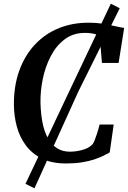

<svg xmlns="http://www.w3.org/2000/svg" viewBox="-20 -874 690 1036"><path d="M336.5 8Q259.5 8 206.2 -18.2Q153 -44.5 119.5 -89.5Q86 -134.5 70.8 -191.2Q55.5 -248 55 -308.5Q54.5 -411 84 -492.8Q113.5 -574.5 167.5 -632.5Q221.5 -690.5 295.2 -721Q369 -751.5 456.5 -751.5Q500.5 -751.5 537.8 -745.2Q575 -739 603.8 -732.2Q632.5 -725.5 650 -723.5L620 -534.5H530L518 -680.5Q509.5 -685 498.5 -688.5Q487.5 -692 473 -694.2Q458.5 -696.5 438 -696.5Q374.5 -696.5 328.5 -661.5Q282.5 -626.5 253.2 -569.8Q224 -513 210.5 -446.5Q197 -380 198.5 -317Q200 -261 209.2 -213.2Q218.5 -165.5 237.5 -130.2Q256.5 -95 286.2 -75.2Q316 -55.5 358 -55.5Q375 -55.5 397.8 -59Q420.5 -62.5 443 -71.2Q465.5 -80 481 -97.5Q486.5 -107 491.5 -119.5Q496.5 -132 501 -145.8Q505.5 -159.5 509.8 -173.8Q514 -188 517.5 -202H593.5L572 -51.5Q558 -43.5 537.2 -33.2Q516.5 -23 487.8 -13.5Q459 -4 421.5 2Q384 8 336.5 8ZM117.5 118 362.5 -400 578 -854 626 -829.5 402 -378.5 166 142Z"/></svg>

Font: Merriweather 24pt SemiBold
Style: Italic
Weight: 600
Italic angle: -7.8°
Version: Version 2.101